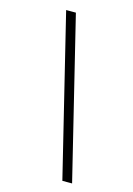

<svg xmlns="http://www.w3.org/2000/svg" viewBox="-120 -792 632 914"><g transform="rotate(15 196.0 -335.0)"><path d="M330 60H282L89 -730H137Z"/></g></svg>

Font: Brygada 1918
Style: Italic
Weight: 400
Italic angle: -8°
Designer: Mateusz Machalski | Borys Kosmynka | Przemek Hoffer
Foundry: NIEPODLEGLA 2018
Version: Version 3.006